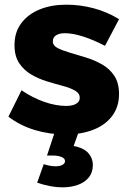

<svg xmlns="http://www.w3.org/2000/svg" viewBox="-20 -568 557 821"><path d="M429 -372Q379 -398 335 -412Q291 -426 257 -426Q235 -426 220.5 -417.5Q206 -409 206 -391Q206 -373 226.5 -362.5Q247 -352 279.5 -342.5Q312 -333 348 -322Q384 -311 416.5 -292.5Q449 -274 469 -243.5Q489 -213 489 -166Q489 -111 459.5 -72Q430 -33 378.5 -13Q327 7 260 7Q192 7 129 -12Q66 -31 16 -69L72 -182Q119 -150 169 -132.5Q219 -115 264 -115Q281 -115 293.5 -119Q306 -123 313.5 -130.5Q321 -138 321 -150Q321 -169 301 -180.5Q281 -192 249 -200.5Q217 -209 181 -220Q145 -231 113.5 -249.5Q82 -268 62 -298Q42 -328 42 -375Q42 -431 71.5 -469.5Q101 -508 150.5 -528Q200 -548 264 -548Q323 -548 381 -532.5Q439 -517 489 -486ZM216 -9 315 0 295 56Q339 65 358 87Q377 109 377 137Q377 170 359 191.5Q341 213 311.5 223Q282 233 249 233Q221 233 192.5 227.5Q164 222 139 213L167 134Q179 138 192 140.5Q205 143 218 143Q236 143 247 137Q258 131 258 121Q258 109 242.5 103Q227 97 205 97Q200 97 192.5 97Q185 97 181 97Z"/></svg>

Font: Alexandria
Style: Bold
Weight: 700
Designer: Mohamed Gaber
Foundry: Kief Type Foundry
Version: Version 5.100